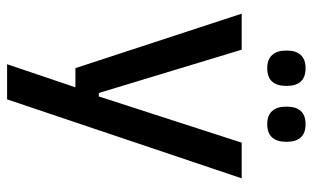

<svg xmlns="http://www.w3.org/2000/svg" viewBox="-190 -519 881 541"><g transform="rotate(90 250.5 -248.5)"><path d="M296.5 -86.5 244.5 -64 382 -489H482.5L260 172H161L238.5 -57.5L282.5 -20.5H172L18.5 -489H120L242 -86.5ZM172 -561Q147.5 -561 135 -574.8Q122.5 -588.5 122.5 -613.5V-617Q122.5 -642 135 -655.5Q147.5 -669 172 -669Q197.5 -669 209.8 -655.5Q222 -642 222 -617V-613.5Q222 -588.5 209.8 -574.8Q197.5 -561 172 -561ZM330 -561Q305 -561 292.8 -574.8Q280.5 -588.5 280.5 -613.5V-617Q280.5 -642 292.8 -655.5Q305 -669 330 -669Q355 -669 367.2 -655.5Q379.5 -642 379.5 -617V-613.5Q379.5 -588.5 367.2 -574.8Q355 -561 330 -561Z"/></g></svg>

Font: Anek Tamil Medium
Style: Regular
Weight: 500
Designer: Aadarsh Rajan (Tamil), Yesha Goshar (Latin)
Foundry: Ek Type
Version: Version 1.003